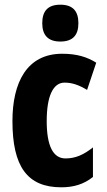

<svg xmlns="http://www.w3.org/2000/svg" viewBox="-20 -839 454 818"><path d="M237 -819C184 -819 160 -792 160 -740C160 -688 186 -662 237 -662C289 -662 314 -688 314 -740C314 -791 291 -819 237 -819ZM241 -41C294 -41 337 -54 376 -85V-211C337 -180 302 -164 259 -164C206 -164 179 -218 179 -323C179 -429 206 -487 255 -487C287 -487 316 -477 351 -456L390 -572C351 -596 308 -610 245 -610C94 -610 33 -487 33 -323C33 -130 96 -41 241 -41Z"/></svg>

Font: Noto Sans Tamil UI ExtraCondensed ExtraBold
Style: Regular
Weight: 800
Width: 2
Designer: Jelle Bosma - Monotype Design Team
Foundry: Monotype Imaging Inc.
Version: Version 2.004